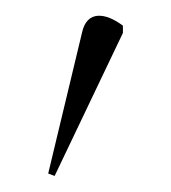

<svg xmlns="http://www.w3.org/2000/svg" viewBox="-20 -824 213 239"><path d="M48 -605 133 -783V-792C112 -808 88 -812 82 -783L40 -608Z"/></svg>

Font: Noto Serif Display ExtraLight
Style: Regular
Weight: 200
Designer: Monotype Design Team
Foundry: Monotype Imaging Inc.
Version: Version 2.009